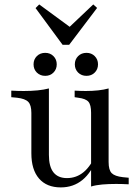

<svg xmlns="http://www.w3.org/2000/svg" viewBox="-20 -814 618 848"><path d="M196 -413.7V-206.5H118.5V-315.3Q118.5 -350 104.8 -364.1Q91.1 -378.2 55.6 -382.3L29.8 -384.7V-413.7Q45.2 -412.9 58.1 -412.5Q71 -412.1 84.7 -412.1Q118.5 -412.1 146.4 -414.9Q174.2 -417.7 196 -423.4ZM196 -206.5V-129.8Q196 -78.2 216.1 -52.8Q236.3 -27.4 275.8 -27.4Q317.7 -27.4 350 -54.4Q382.3 -81.5 404.8 -136.3L408.9 -118.5Q384.7 -52.4 344.4 -19.4Q304 13.7 248.4 13.7Q186.3 13.7 152.4 -25.4Q118.5 -64.5 118.5 -137.1V-206.5ZM382.3 0V-206.5H459.7V-98.4Q459.7 -62.9 473.4 -49.2Q487.1 -35.5 522.6 -31.5L548.4 -29V0Q533.1 -0.8 520.2 -1.2Q507.3 -1.6 492.7 -1.6Q459.7 -1.6 431.9 0.8Q404 3.2 382.3 9.7ZM459.7 -413.7V-206.5H382.3V-316.1Q382.3 -350.8 370.6 -364.5Q358.9 -378.2 325.8 -382.3L309.7 -384.7V-413.7Q325 -412.9 335.9 -412.5Q346.8 -412.1 358.9 -412.1Q387.9 -412.1 413.7 -414.9Q439.5 -417.7 459.7 -423.4ZM362.1 -479Q339.5 -479 325 -493.5Q310.5 -508.1 310.5 -529.8Q310.5 -551.6 325 -566.1Q339.5 -580.6 362.1 -580.6Q383.9 -580.6 398.4 -566.1Q412.9 -551.6 412.9 -529.8Q412.9 -508.1 398.4 -493.5Q383.9 -479 362.1 -479ZM179.8 -479Q157.3 -479 142.7 -493.5Q128.2 -508.1 128.2 -529.8Q128.2 -551.6 142.7 -566.1Q157.3 -580.6 179.8 -580.6Q201.6 -580.6 216.1 -566.1Q230.6 -551.6 230.6 -529.8Q230.6 -508.1 216.1 -493.5Q201.6 -479 179.8 -479ZM391.9 -794.4 408.9 -779 285.5 -616.1H256.5L137.1 -778.2L153.2 -794.4L308.1 -680.6L268.5 -677.4Z"/></svg>

Font: Playfair 5pt SemiExpanded Light
Style: Regular
Weight: 400
Version: Version 2.203